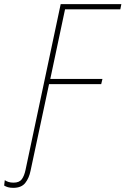

<svg xmlns="http://www.w3.org/2000/svg" viewBox="-114 -734 604 924"><path d="M-50 170Q-11 170 7.5 146.5Q26 123 33 88L122 -329H373L379 -354H128L199 -689H465L470 -714H178L9 83Q3 112 -9 128.5Q-21 145 -49 145Q-63 145 -73.5 141.5Q-84 138 -91 133L-94 159Q-86 164 -75.5 167Q-65 170 -50 170Z"/></svg>

Font: Noto Sans UI SemiCondensed Thin
Style: Italic
Weight: 250
Width: 4
Italic angle: -12°
Designer: Monotype Design Team
Foundry: Monotype Imaging Inc.
Version: Version 1.901